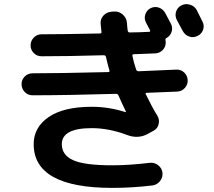

<svg xmlns="http://www.w3.org/2000/svg" viewBox="-20 -852 1040 935"><path d="M938 -803Q943 -793 952.5 -774Q962 -755 966 -747Q976 -727 969 -707Q962 -687 942 -677Q922 -667 901.5 -674Q881 -681 870 -701Q861 -719 841 -755Q831 -775 837.5 -795.5Q844 -816 864 -826Q884 -836 906 -829Q928 -822 938 -803ZM138 -388Q116 -388 100.5 -404Q85 -420 85 -442Q85 -464 100.5 -479.5Q116 -495 139 -495Q261 -495 507 -501Q515 -501 513 -509Q506 -531 496 -575Q494 -583 485 -583Q315 -578 182 -578Q160 -578 144.5 -593.5Q129 -609 129 -631Q129 -653 144.5 -669Q160 -685 182 -685Q274 -685 466 -689Q476 -689 474 -698Q472 -712 470 -736Q468 -759 483.5 -776Q499 -793 523 -795L537 -796Q560 -797 578 -781Q596 -765 598 -742Q600 -714 602 -702Q604 -694 612 -694Q628 -694 659 -695Q690 -696 706 -697Q714 -697 710 -706Q707 -712 700.5 -724Q694 -736 691 -742Q681 -761 687.5 -781.5Q694 -802 713 -812Q733 -822 753.5 -815Q774 -808 785 -788Q790 -779 799 -761.5Q808 -744 813 -735Q822 -716 815.5 -696.5Q809 -677 791 -667Q784 -664 786 -656Q787 -653 787 -647Q788 -625 773 -609Q758 -593 736 -592Q700 -590 632 -588Q623 -588 625 -579Q631 -549 643 -513Q646 -505 655 -505Q717 -507 839 -513Q861 -514 877 -499Q893 -484 894 -462Q895 -440 880 -423.5Q865 -407 843 -406Q818 -405 769 -403Q720 -401 695 -400Q686 -400 690 -393Q720 -331 746 -289Q758 -270 752.5 -247.5Q747 -225 727 -215L700 -200Q652 -174 598 -195Q510 -228 427 -228Q281 -228 281 -150Q281 -97 336 -72Q391 -47 527 -47Q609 -47 708 -59Q731 -62 749.5 -48Q768 -34 771 -12Q774 11 759.5 29.5Q745 48 723 51Q624 63 527 63Q144 63 144 -150Q144 -232 217 -282Q290 -332 427 -332Q510 -332 591 -306H593V-309Q574 -348 557 -387Q554 -395 545 -395Q305 -388 138 -388Z"/></svg>

Font: Rounded Mplus 1c Bold
Style: Bold
Weight: 700
Version: Version 1.059.20150529